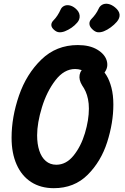

<svg xmlns="http://www.w3.org/2000/svg" viewBox="-20 -979 660 1010"><path d="M40.9 -254.2Q40.9 -362.8 79.8 -476.1Q118.8 -589.4 197.5 -665.7Q276.2 -742 389.2 -742Q451.5 -742 491.5 -718.1Q531.4 -694.2 541.4 -660Q551.3 -625.8 529.8 -597.5Q518.7 -583 505.6 -579.8Q492.5 -576.6 479.4 -580.7Q466.2 -584.8 445.2 -595.1Q424 -605.3 407.9 -610.7Q391.8 -616 375.2 -616Q317.3 -616 271.7 -556.9Q226.1 -497.8 200.7 -414.9Q175.3 -331.9 175.3 -267.2Q175.3 -221.1 186.8 -186.2Q198.2 -151.4 221 -131.9Q243.8 -112.4 276.2 -112.4Q328.1 -112.4 367 -160.6Q405.9 -208.8 426.8 -278.4Q447.6 -348 447.6 -407.6Q447.6 -434.6 443 -457.2Q438.4 -479.8 430.6 -497.2Q422.8 -514.7 412 -530Q394.2 -558.8 398.9 -585.5Q403.7 -612.2 430.9 -627.1Q450.4 -637.9 470.7 -637.3Q491 -636.7 505.9 -623Q524.3 -607.6 540 -582.5Q555.7 -557.4 566 -518.5Q576.3 -479.6 576.3 -428.8Q576.3 -333.2 543.8 -231.4Q511.3 -129.6 440.9 -59.3Q370.4 10.9 263.1 10.9Q194.1 10.9 144 -21.3Q94 -53.6 67.5 -113.4Q40.9 -173.2 40.9 -254.2ZM260.2 -870.7 261.3 -871.8Q272.7 -883.2 282.2 -897.9Q291.8 -912.6 298.8 -928.4Q304.1 -940.9 316.3 -947.3Q328.6 -953.7 344.4 -951Q360.2 -948.3 375.8 -935.7Q397.1 -918.2 398.9 -897.5Q400.8 -876.7 386.3 -860.2Q373.1 -844.7 356.5 -833.3Q340 -821.9 321.5 -814.5Q304.7 -808.2 290.8 -809.3Q276.8 -810.4 263.2 -823.1Q250.4 -834.8 250 -847.1Q249.7 -859.4 260.2 -870.7ZM460.1 -878.2Q472.2 -890.4 482.1 -904.2Q492 -917.9 498.6 -932.6Q504.8 -947.2 518.2 -954.4Q531.8 -961.6 549.4 -958.3Q567.1 -955 585.2 -940.2Q606.9 -922.4 609 -903.1Q611 -883.8 594.5 -864.3Q580.8 -848.4 562.4 -835Q544 -821.5 526.3 -814.5Q509.1 -807.8 494.5 -809.3Q480 -810.8 465.2 -825.6Q451.5 -838.6 450.5 -852.8Q449.5 -866.9 460.1 -878.2Z"/></svg>

Font: Monaspace Radon Var
Style: Regular
Weight: 400
Designer: Riley Cran and the Lettermatic Team
Version: Version 1.000 (Monaspace Radon Var)